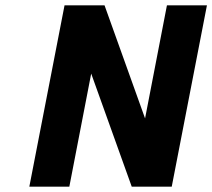

<svg xmlns="http://www.w3.org/2000/svg" viewBox="-20 -700 796 720"><path d="M90 0 222 -680H372L524 -256L606 -680H756L624 0H474L322 -424L240 0Z"/></svg>

Font: Teachers
Style: Italic
Weight: 400
Italic angle: -11°
Designer: Alfredo Marco Pradil, Chank Diesel
Version: Version 1.001